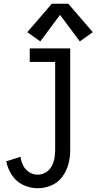

<svg xmlns="http://www.w3.org/2000/svg" viewBox="-20 -787 540 1020"><path d="M194 -567 125 -616 255 -767H343L473 -616L404 -567L299 -708ZM180 213Q140 213 103 195.5Q66 178 43.5 143.5Q21 109 13 70L89 46Q92 70 103 92Q114 114 135 127.5Q156 141 180 141Q203 141 223 129Q243 117 254 97Q265 77 269 55Q273 33 273 10V-458H138V-530H353V10Q353 48 343.5 84.5Q334 121 311 152Q288 183 253 198Q218 213 180 213Z"/></svg>

Font: Iosevka SS01
Style: Regular
Weight: 400
Monospace: yes
Designer: Belleve Invis
Foundry: Belleve Invis
Version: 2.3.3; ttfautohint (v1.8.3)